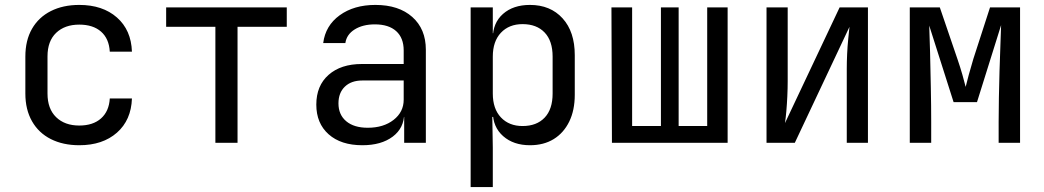

<svg xmlns="http://www.w3.org/2000/svg" viewBox="-20 -580 4240 780"><path d="M302 10Q236 10 186.5 -15Q137 -40 110 -87.5Q83 -135 83 -200V-350Q83 -416 110 -463Q137 -510 186.5 -535Q236 -560 302 -560Q397 -560 455 -509Q513 -458 516 -370H426Q423 -423 390.5 -451.5Q358 -480 302 -480Q243 -480 208 -446.5Q173 -413 173 -351V-200Q173 -138 208 -104Q243 -70 302 -70Q358 -70 390.5 -99Q423 -128 426 -180H516Q513 -92 455 -41Q397 10 302 10Z M855 0V-471H655V-550H1145V-471H945V0Z M1452 10Q1365 10 1315 -34.5Q1265 -79 1265 -155Q1265 -232 1315 -276Q1365 -320 1450 -320H1620V-375Q1620 -426 1589.5 -453.5Q1559 -481 1503 -481Q1454 -481 1421 -460.5Q1388 -440 1383 -405H1293Q1302 -476 1360 -518Q1418 -560 1505 -560Q1600 -560 1655 -511Q1710 -462 1710 -378V0H1622V-105H1607L1622 -120Q1622 -60 1575.5 -25Q1529 10 1452 10ZM1474 -61Q1538 -61 1579 -93Q1620 -125 1620 -175V-253H1452Q1407 -253 1381 -228Q1355 -203 1355 -160Q1355 -114 1386.5 -87.5Q1418 -61 1474 -61Z M1892 180V-550H1982V-445H2000L1982 -424Q1982 -487 2023.5 -523.5Q2065 -560 2133 -560Q2216 -560 2265.5 -505.5Q2315 -451 2315 -356V-195Q2315 -132 2292.5 -86Q2270 -40 2229.5 -15Q2189 10 2133 10Q2066 10 2024 -27Q1982 -64 1982 -126L2000 -105H1980L1982 20V180ZM2103 -68Q2160 -68 2192.5 -102Q2225 -136 2225 -200V-350Q2225 -414 2192.5 -448Q2160 -482 2103 -482Q2048 -482 2015 -447Q1982 -412 1982 -350V-200Q1982 -138 2015 -103Q2048 -68 2103 -68Z M2466 0 2464 -550H2548V-68H2665V-550H2737V-68H2853V-550H2936V0Z M3094 0V-550H3180V-250Q3180 -221 3178.5 -189Q3177 -157 3174.5 -128.5Q3172 -100 3169 -80L3391 -550H3506V0H3420V-300Q3420 -329 3421.5 -361Q3423 -393 3426 -422.5Q3429 -452 3431 -471L3209 0Z M3676 0V-550H3798L3870 -339Q3881 -307 3890 -275.5Q3899 -244 3903 -227Q3907 -244 3915.5 -275.5Q3924 -307 3934 -340L4002 -550H4124V0H4037V-85Q4037 -130 4038 -183Q4039 -236 4040.5 -290Q4042 -344 4044 -392.5Q4046 -441 4047 -478L3949 -165H3854L3755 -476Q3757 -431 3758.5 -364Q3760 -297 3761.5 -224Q3763 -151 3763 -85V0Z"/></svg>

Font: JetBrains Mono Zero
Style: Regular-Zero
Weight: 400
Designer: Philipp Nurullin, Konstantin Bulenkov
Foundry: JetBrains
Version: Version 2.211